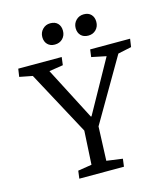

<svg xmlns="http://www.w3.org/2000/svg" viewBox="-130 -1003 951 1101"><g transform="rotate(-15 346.0 -452.0)"><path d="M359 -327H363L536 -638L449 -656L455 -700H692L685 -652L605 -635L387 -261L379 -59L474 -46L468 0H203L209 -46L291 -59L302 -259L98 -638L21 -653L28 -700H286L280 -653L197 -640ZM208 -839Q208 -866 226.5 -885Q245 -904 272 -904Q301 -904 316.5 -887.5Q332 -871 332 -844Q332 -816 314 -797.5Q296 -779 267 -779Q240 -779 224 -795.5Q208 -812 208 -839ZM406 -839Q406 -866 424.5 -885Q443 -904 471 -904Q499 -904 514.5 -887.5Q530 -871 530 -844Q530 -816 512 -797.5Q494 -779 466 -779Q438 -779 422 -795.5Q406 -812 406 -839Z"/></g></svg>

Font: Literata
Style: Italic
Weight: 400
Italic angle: -2°
Designer: Latin by Veronika Burian and Jose Scaglione. Greek by Irene Vlachou. Cyrillic by Vera Evstafieva
Foundry: TypeTogether
Version: Version 3.103;gftools[0.9.29]